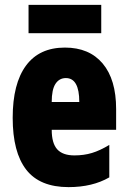

<svg xmlns="http://www.w3.org/2000/svg" viewBox="-20 -757 523 787"><path d="M456 -310V-225H192Q192 -170 214.5 -145Q237 -120 285 -120Q324 -120 357 -130Q390 -140 428 -163V-30Q359 10 261 10Q143 10 87.5 -61.5Q32 -133 32 -274Q32 -414 86.5 -488Q141 -562 246 -562Q346 -562 401 -496.5Q456 -431 456 -310ZM192 -339H305Q305 -437 250 -437Q223 -437 207.5 -413.5Q192 -390 192 -339ZM395 -621H97V-737H395Z"/></svg>

Font: Noto Sans UI CondBlack
Style: Regular
Weight: 900
Width: 3
Designer: Monotype Design Team
Foundry: Monotype Imaging Inc.
Version: Version 1.001